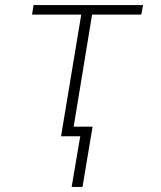

<svg xmlns="http://www.w3.org/2000/svg" viewBox="-20 -540 640 761"><path d="M264 201 298 0H222L302 -482H107L113 -520H547L540 -482H345L272 -38H347L307 201Z"/></svg>

Font: Iosevka SS04 XLt Ex Obl
Style: Regular
Weight: 200
Width: 7
Italic angle: -9°
Monospace: yes
Designer: Belleve Invis
Foundry: Belleve Invis
Version: Version 19.0.0; ttfautohint (v1.8.4)